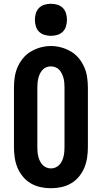

<svg xmlns="http://www.w3.org/2000/svg" viewBox="-20 -990 540 1018"><path d="M250 8Q222 8 194.5 2Q167 -4 143 -18Q119 -32 101 -54Q83 -76 72.5 -101.5Q62 -127 58 -155Q54 -183 54 -210V-525Q54 -553 58 -580.5Q62 -608 73 -633.5Q84 -659 102 -681Q120 -703 144 -717Q168 -731 195 -738.5Q222 -746 250 -746Q278 -746 305 -738.5Q332 -731 356 -717Q380 -703 398 -681Q416 -659 427 -633.5Q438 -608 442 -580.5Q446 -553 446 -525V-210Q446 -183 442 -155Q438 -127 427.5 -101.5Q417 -76 399 -54Q381 -32 357 -18Q333 -4 305.5 2Q278 8 250 8ZM250 -97Q263 -97 274.5 -102Q286 -107 294.5 -116Q303 -125 308.5 -136.5Q314 -148 317 -160.5Q320 -173 321 -185.5Q322 -198 322 -210V-525Q322 -537 321 -550Q320 -563 317 -575Q314 -587 308.5 -598.5Q303 -610 294.5 -619.5Q286 -629 274 -633.5Q262 -638 249 -638Q236 -638 224.5 -633Q213 -628 204.5 -618.5Q196 -609 191 -597.5Q186 -586 183 -574Q180 -562 179 -549.5Q178 -537 178 -525V-210Q178 -198 179 -185.5Q180 -173 183 -160.5Q186 -148 191.5 -136.5Q197 -125 205.5 -116Q214 -107 225.5 -102Q237 -97 250 -97ZM250 -800Q233 -800 216 -805Q199 -810 187 -822Q175 -834 170 -851Q165 -868 165 -885Q165 -902 170 -919Q175 -936 187 -948Q199 -960 216 -965Q233 -970 250 -970Q267 -970 284 -965Q301 -960 313 -948Q325 -936 330 -919Q335 -902 335 -885Q335 -868 330 -851Q325 -834 313 -822Q301 -810 284 -805Q267 -800 250 -800Z"/></svg>

Font: Iosevka Slab Extrabold
Style: Regular
Weight: 800
Monospace: yes
Designer: Belleve Invis
Foundry: Belleve Invis
Version: Version 11.1.1; ttfautohint (v1.8.3)